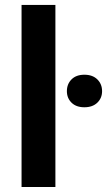

<svg xmlns="http://www.w3.org/2000/svg" viewBox="-20 -747 428 767"><path d="M201.3 -727.3V0H66.1V-727.3ZM247.2 -382.8Q247.2 -411.2 265.8 -429.9Q284.4 -448.5 317.1 -448.5Q349.8 -448.5 368.8 -429.9Q387.8 -411.2 387.8 -382.8Q387.8 -355.1 368.8 -336.8Q349.8 -318.5 317.1 -318.5Q284.4 -318.5 265.8 -336.8Q247.2 -355.1 247.2 -382.8Z"/></svg>

Font: Interface
Style: Bold
Weight: 700
Designer: Rasmus Andersson
Foundry: rsms
Version: Version 1.8